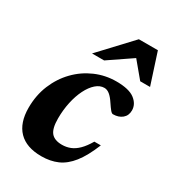

<svg xmlns="http://www.w3.org/2000/svg" viewBox="-170 -777 803 887"><g transform="rotate(30 231.5 -333.0)"><path d="M283 -406.5Q259.5 -406.5 238.5 -388Q217.5 -369.5 201.5 -337.5Q185.5 -305.5 176.5 -264Q167.5 -222.5 167.5 -177Q167.5 -124 185.5 -102.2Q203.5 -80.5 243.5 -80.5Q267 -80.5 287.8 -88.8Q308.5 -97 328 -116.2Q347.5 -135.5 366.5 -168H401Q373 -99 341.8 -59.5Q310.5 -20 272.8 -3.5Q235 13 187.5 13Q107.5 13 66.2 -29.5Q25 -72 25 -152Q25 -218.5 48.2 -274.8Q71.5 -331 111.8 -372.5Q152 -414 204.8 -437Q257.5 -460 316.5 -460Q384 -460 414.5 -436.5Q445 -413 445 -379.5Q445 -352 426 -336.2Q407 -320.5 377.5 -320.5Q371 -320.5 362.5 -330.8Q354 -341 340 -362Q326 -383.5 312 -395Q298 -406.5 283 -406.5ZM153.5 -515.5 308 -680.5H409.5L463 -515.5H410.5L325.5 -617.5H368L218 -515.5Z"/></g></svg>

Font: Newsreader 16pt 16pt
Style: Bold Italic
Weight: 700
Italic angle: -17°
Version: Version 1.003